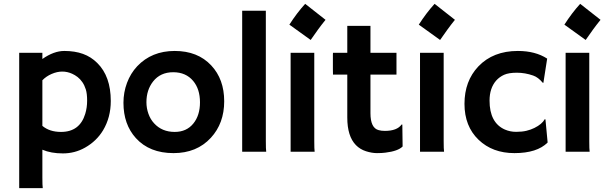

<svg xmlns="http://www.w3.org/2000/svg" viewBox="-20 -783 3127 991"><path d="M198.7 -10.3V133.3Q198.7 175.3 200.7 188H79.1V-510.3H198.7V-478.5Q257.8 -520 312 -520Q366.2 -520 408.2 -504.9Q450.2 -489.7 481.9 -458Q551.8 -389.2 551.8 -261.7Q551.8 -177.2 512.2 -110.8Q478.5 -54.7 418.9 -21Q366.2 8.8 304.7 8.8Q243.2 8.8 198.7 -10.3ZM198.7 -133.3Q235.8 -102.1 294.9 -102.1Q391.6 -102.1 419.9 -195.3Q429.7 -227.1 429.7 -263.4Q429.7 -299.8 422.9 -321.5Q416 -343.3 405 -359.1Q394 -375 380.4 -385.5Q366.7 -396 352.5 -402.3Q327.6 -413.6 301.3 -413.6Q274.9 -413.6 246.6 -401.4Q218.3 -389.2 198.7 -368.7Z M617.2 -252.4Q617.2 -306.2 635.5 -355.2Q653.8 -404.3 688 -440.9Q762.7 -520 881.8 -520Q1000.5 -520 1070.3 -445.3Q1137.2 -374 1137.2 -260.3Q1137.2 -146.5 1068.4 -71.8Q995.6 7.3 875.5 7.3Q751.5 7.3 681.2 -70.3Q617.2 -141.1 617.2 -252.4ZM735.8 -255.4Q735.8 -224.6 746.1 -195.8Q756.3 -167 775.4 -146.5Q815.9 -102.1 881.8 -102.1Q942.9 -102.1 978 -145.5Q1012.2 -187.5 1012.2 -254.9Q1012.2 -323.2 977.1 -365.2Q939.5 -410.2 874 -410.2Q807.6 -410.2 770 -362.3Q735.8 -318.4 735.8 -255.4Z M1352.1 -54.7Q1352.1 -12.7 1354 0H1230V-727.5H1352.1Z M1473.6 -655.8Q1512.7 -716.8 1555.2 -763.2L1660.2 -680.7Q1639.2 -654.8 1621.1 -629.9Q1621.1 -629.9 1583.5 -576.7ZM1602.1 -54.7Q1602.1 -12.7 1604 0H1480V-510.3H1602.1Z M1966.3 -107.4Q2029.3 -107.4 2052.7 -140.1H2056.6L2058.1 -26.9Q2034.2 -2.9 1969.2 4.9Q1951.7 7.3 1925.5 7.3Q1899.4 7.3 1868.9 -2.4Q1838.4 -12.2 1816.9 -34.2Q1772.5 -79.6 1772.5 -176.3V-397.9H1698.7Q1698.2 -412.1 1698.2 -426.8V-502Q1698.2 -510.3 1698.7 -510.3H1772.5V-649.4H1892.1V-510.3H2026.4V-397.9H1892.1V-198.7Q1892.1 -122.1 1934.6 -111.3Q1948.2 -107.4 1966.3 -107.4Z M2141.6 -655.8Q2180.7 -716.8 2223.1 -763.2L2328.1 -680.7Q2307.1 -654.8 2289.1 -629.9Q2289.1 -629.9 2251.5 -576.7ZM2270 -54.7Q2270 -12.7 2272 0H2147.9V-510.3H2270Z M2806.6 -47.4Q2752 7.3 2635.3 7.3Q2522 7.3 2450.2 -61.5Q2377.4 -131.3 2377.4 -247.1Q2377.4 -364.7 2449.2 -440.4Q2525.4 -520 2652.8 -520Q2743.2 -520 2804.2 -480.5L2784.7 -355.5L2781.2 -356Q2757.8 -384.3 2731.9 -393.1Q2689.9 -407.7 2647.9 -407.7Q2606 -407.7 2582 -397Q2558.1 -386.2 2541 -367.2Q2506.8 -328.1 2506.8 -263.7Q2506.8 -149.4 2585.9 -114.3Q2613.3 -102.5 2643.8 -102.5Q2674.3 -102.5 2697 -107.9Q2719.7 -113.3 2738.3 -122.6Q2777.8 -142.1 2792 -168L2795.4 -166.5Z M2893.1 -655.8Q2932.1 -716.8 2974.6 -763.2L3079.6 -680.7Q3058.6 -654.8 3040.5 -629.9Q3040.5 -629.9 3002.9 -576.7ZM3021.5 -54.7Q3021.5 -12.7 3023.4 0H2899.4V-510.3H3021.5Z"/></svg>

Font: HammersmithOne
Style: Regular
Weight: 400
Designer: Nicole Fally
Foundry: Nicole Fally
Version: Version 1.003